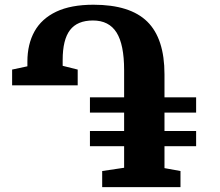

<svg xmlns="http://www.w3.org/2000/svg" viewBox="-20 -772 909 792"><path d="M401.5 0V-66.5L492 -80V-169H351V-231.5H492V-307.5H351V-370.5H492V-483Q492 -588 460.8 -637.8Q429.5 -687.5 363.5 -687.5Q299 -687.5 268.8 -648Q238.5 -608.5 238.5 -524.5V-500.5L300.5 -485V-420H30V-485L93 -498.5V-518Q93 -589.5 122.2 -642.2Q151.5 -695 212 -723.8Q272.5 -752.5 365.5 -752.5Q516.5 -752.5 587.5 -682.8Q658.5 -613 658.5 -465.5V-370.5H789V-307.5H658.5V-231.5H789V-169H658.5V-78.5L724.5 -66.5V0Z"/></svg>

Font: Merriweather ExtraBold
Style: Regular
Weight: 800
Version: Version 2.100